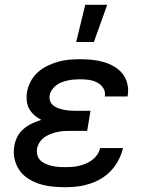

<svg xmlns="http://www.w3.org/2000/svg" viewBox="-20 -776 640 804"><path d="M253 8Q225 8 197.5 5Q170 2 145 -6Q120 -14 98 -28Q76 -42 61.5 -63Q47 -84 41 -110.5Q35 -137 40 -165Q43 -184 52.5 -203Q62 -222 78.5 -236Q95 -250 114 -259Q133 -268 153 -274Q137 -282 124 -293.5Q111 -305 102.5 -320Q94 -335 92 -353.5Q90 -372 93 -390Q97 -413 108.5 -435Q120 -457 138.5 -473.5Q157 -490 179 -500.5Q201 -511 223.5 -517.5Q246 -524 269.5 -526Q293 -528 315 -528Q341 -528 365.5 -525.5Q390 -523 413 -516.5Q436 -510 457 -498Q478 -486 492.5 -468Q507 -450 513 -426Q519 -402 515 -377L514 -372H418L419 -374Q422 -393 412 -408Q402 -423 386 -431Q370 -439 352 -441.5Q334 -444 315 -444Q303 -444 290.5 -443Q278 -442 265.5 -439.5Q253 -437 240.5 -432.5Q228 -428 217 -420Q206 -412 198 -400.5Q190 -389 188 -377Q186 -364 190 -353Q194 -342 203 -334.5Q212 -327 223.5 -323Q235 -319 247 -316.5Q259 -314 271 -313Q283 -312 295 -312H359L345 -228H281Q267 -228 252.5 -227.5Q238 -227 223.5 -224Q209 -221 195 -216Q181 -211 168 -202.5Q155 -194 146.5 -181Q138 -168 135 -154Q133 -140 136.5 -126.5Q140 -113 149.5 -104Q159 -95 172 -89.5Q185 -84 198 -81Q211 -78 225 -77Q239 -76 253 -76Q267 -76 281.5 -77Q296 -78 310.5 -81.5Q325 -85 339.5 -91Q354 -97 366 -106Q378 -115 387 -128Q396 -141 399 -156H495Q489 -130 476.5 -106Q464 -82 445.5 -62Q427 -42 403.5 -28Q380 -14 354.5 -6Q329 2 303.5 5Q278 8 253 8ZM299 -600 337 -756H429L373 -600Z"/></svg>

Font: Iosevka Custom Medium Oblique
Style: Regular
Weight: 500
Italic angle: -9°
Designer: Belleve Invis
Foundry: Belleve Invis
Version: Version 27.0.1